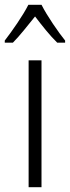

<svg xmlns="http://www.w3.org/2000/svg" viewBox="-46 -785 293 805"><path d="M128 -765H73C51 -721 5 -655 -26 -615V-606H8C36 -634 71 -679 101 -716C130 -678 163 -636 194 -606H227V-615C200 -648 151 -719 128 -765ZM128 0V-532H74V0Z"/></svg>

Font: Noto Sans Devanagari Condensed Light
Style: Regular
Weight: 300
Width: 3
Designer: Jelle Bosma - Monotype Design Team
Foundry: Monotype Imaging Inc.
Version: Version 2.004